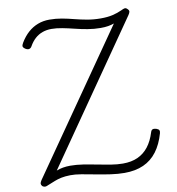

<svg xmlns="http://www.w3.org/2000/svg" viewBox="-141 -1574 1582 1716"><g transform="rotate(-10 650.5 -716.0)"><path d="M849 17Q791 17 724.5 7.5Q658 -2 591.5 -15Q525 -28 466.5 -38Q408 -48 366 -47Q318 -46 284.5 -39Q251 -32 222.5 -20.5Q194 -9 159 5Q137 16 124 14Q111 12 102 4Q92 -9 93 -20Q94 -31 106 -49L986 -1315Q961 -1306 931.5 -1301Q902 -1296 863 -1296Q805 -1296 746.5 -1306Q688 -1316 632 -1330Q576 -1344 524 -1354Q472 -1364 427 -1364Q383 -1364 345.5 -1350.5Q308 -1337 278 -1310Q248 -1283 225 -1242Q217 -1227 202.5 -1222.5Q188 -1218 168 -1230Q147 -1244 146.5 -1256Q146 -1268 158 -1288Q190 -1341 230 -1376.5Q270 -1412 318.5 -1430.5Q367 -1449 424 -1449Q482 -1449 536 -1439Q590 -1429 644 -1415Q698 -1401 756.5 -1390.5Q815 -1380 880 -1380Q941 -1380 986.5 -1390.5Q1032 -1401 1073 -1420Q1090 -1429 1102.5 -1431.5Q1115 -1434 1127 -1422Q1144 -1407 1140.5 -1393.5Q1137 -1380 1127 -1366L255 -109Q283 -120 314.5 -125.5Q346 -131 381 -131Q436 -131 496.5 -121.5Q557 -112 619 -99.5Q681 -87 740 -77.5Q799 -68 849 -68Q927 -68 984 -94Q1041 -120 1081 -171Q1121 -222 1145 -300Q1151 -320 1164 -324Q1177 -328 1196 -322Q1216 -315 1221 -304.5Q1226 -294 1221 -277Q1194 -181 1144.5 -115Q1095 -49 1021.5 -16Q948 17 849 17Z"/></g></svg>

Font: Playwrite ID
Style: Regular
Weight: 400
Designer: Veronika Burian, José Scaglione
Foundry: TypeTogether
Version: Version 1.002